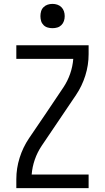

<svg xmlns="http://www.w3.org/2000/svg" viewBox="-20 -968 540 988"><path d="M64 0V-46Q64 -102 81 -156Q98 -210 129 -256L218 -387L306 -518Q328 -551 341 -588.5Q354 -626 357 -665H64V-735H436V-689Q436 -633 419 -579Q402 -525 371 -479L194 -217Q172 -184 159 -146.5Q146 -109 143 -70H436V0ZM250 -823Q237 -823 225 -826.5Q213 -830 204 -839Q195 -848 191.5 -860Q188 -872 188 -885Q188 -898 191.5 -910Q195 -922 204 -931Q213 -940 225 -944Q237 -948 250 -948Q263 -948 275 -944Q287 -940 296 -931Q305 -922 309 -910Q313 -898 313 -885Q313 -872 309 -860Q305 -848 296 -839Q287 -830 275 -826.5Q263 -823 250 -823Z"/></svg>

Font: Iosevka Curly
Style: Regular
Weight: 400
Monospace: yes
Designer: Belleve Invis
Foundry: Belleve Invis
Version: Version 22.1.2; ttfautohint (v1.8.4)